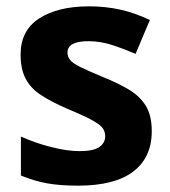

<svg xmlns="http://www.w3.org/2000/svg" viewBox="-20 -576 537 606"><path d="M459 -162Q459 -79 400.5 -34.5Q342 10 226 10Q169 10 128 2.5Q87 -5 46 -22V-145Q90 -125 141 -112Q192 -99 231 -99Q275 -99 293.5 -112Q312 -125 312 -146Q312 -160 304.5 -171Q297 -182 272 -196Q247 -210 194 -232Q143 -254 110 -275.5Q77 -297 61 -327.5Q45 -358 45 -404Q45 -480 104 -518Q163 -556 261 -556Q312 -556 358 -546Q404 -536 453 -513L408 -406Q368 -423 332 -434.5Q296 -446 259 -446Q226 -446 209.5 -437Q193 -428 193 -410Q193 -397 201.5 -386.5Q210 -376 234.5 -364Q259 -352 307 -332Q354 -313 388 -292.5Q422 -272 440.5 -241.5Q459 -211 459 -162Z"/></svg>

Font: Noto Sans Tai Tham
Style: Regular
Weight: 400
Designer: Monotype Design Team 2013. Revised by David WIlliams 2020
Foundry: Monotype Imaging Inc.
Version: Version 2.002